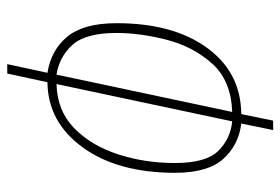

<svg xmlns="http://www.w3.org/2000/svg" viewBox="-142 -622 774 530"><g transform="rotate(90 245.0 -357.0)"><path d="M157 10H183L207 -101Q317 -102 387 -198.5Q457 -295 457 -453Q457 -544 418.5 -586.5Q380 -629 321 -636L339 -724H313L295 -636Q180 -635 112 -541.5Q44 -448 44 -292Q44 -201 81 -156Q118 -111 181 -101ZM212 -126 315 -611Q364 -606 397 -572Q430 -538 430 -453Q430 -370 406 -296Q382 -222 334 -175Q286 -128 212 -126ZM186 -126Q136 -134 103.5 -170.5Q71 -207 71 -292Q71 -356 89.5 -429Q108 -502 155 -555Q202 -608 289 -611Z"/></g></svg>

Font: Noto Sans Display Condensed Thin
Style: Italic
Weight: 250
Width: 3
Italic angle: -12°
Designer: Monotype Design Team
Foundry: Monotype Imaging Inc.
Version: Version 1.900